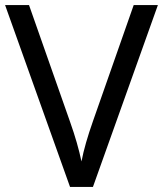

<svg xmlns="http://www.w3.org/2000/svg" viewBox="-20 -734 640 754"><path d="M600 -714H505L345 -258C324 -198 309 -147 300 -100C290 -147 276 -197 255 -256L94 -714H0L255 0H345Z"/></svg>

Font: Noto Sans EgyptHiero
Style: Regular
Weight: 400
Designer: Monotype Design Team
Foundry: Monotype Imaging Inc.
Version: Version 2.002